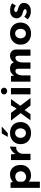

<svg xmlns="http://www.w3.org/2000/svg" viewBox="1674 -2377 913 4301"><g transform="rotate(-90 2130.5 -226.5)"><path d="M346 12Q307 12 269.5 -2.5Q232 -17 207 -44L211 -85V210H72V-447H192L212 -362L201 -392Q235 -421 277 -440Q319 -459 374 -459Q435 -459 483 -430.5Q531 -402 558.5 -348.5Q586 -295 586 -220Q586 -146 555 -94Q524 -42 470 -15Q416 12 346 12ZM318 -98Q352 -98 380.5 -113Q409 -128 426.5 -155.5Q444 -183 444 -218Q444 -255 428.5 -282.5Q413 -310 386.5 -325.5Q360 -341 328 -341Q286 -341 258 -324.5Q230 -308 212 -275V-168Q223 -136 251.5 -117Q280 -98 318 -98Z M822 -437 835 -317 832 -335Q851 -374 884 -401.5Q917 -429 949.5 -444Q982 -459 999 -459L992 -319Q943 -325 908 -303Q873 -281 854 -245Q835 -209 835 -171V0H696V-437Z M1052 -224Q1052 -291 1083.5 -344Q1115 -397 1172 -427.5Q1229 -458 1303 -458Q1378 -458 1433 -427.5Q1488 -397 1517.5 -344Q1547 -291 1547 -224Q1547 -157 1517.5 -103.5Q1488 -50 1433 -19Q1378 12 1301 12Q1229 12 1172.5 -16Q1116 -44 1084 -97Q1052 -150 1052 -224ZM1193 -223Q1193 -189 1207 -161.5Q1221 -134 1245 -118Q1269 -102 1299 -102Q1348 -102 1377 -136.5Q1406 -171 1406 -223Q1406 -275 1377 -309.5Q1348 -344 1299 -344Q1269 -344 1245 -328Q1221 -312 1207 -285Q1193 -258 1193 -223ZM1447 -644 1299 -509H1214L1292 -644Z M1840 -298 1923 -437H2062L1889 -197ZM2086 0H1917L1580 -437H1752ZM1822 -140 1724 0H1585L1758 -234Z M2168 -437H2308V0H2168ZM2165 -592Q2165 -623 2189.5 -643Q2214 -663 2242 -663Q2270 -663 2293.5 -643Q2317 -623 2317 -592Q2317 -561 2293.5 -541.5Q2270 -522 2242 -522Q2214 -522 2189.5 -541.5Q2165 -561 2165 -592Z M2579 -437 2590 -360 2588 -366Q2614 -410 2653 -434.5Q2692 -459 2747 -459Q2800 -459 2836 -437Q2872 -415 2883 -369L2878 -368Q2906 -409 2945.5 -434Q2985 -459 3028 -459Q3093 -459 3131.5 -422.5Q3170 -386 3171 -328V0H3032V-270Q3031 -299 3023 -317.5Q3015 -336 2986 -338Q2952 -338 2928.5 -314.5Q2905 -291 2893.5 -254.5Q2882 -218 2882 -179V0H2742V-270Q2741 -299 2731.5 -317.5Q2722 -336 2693 -338Q2660 -338 2637.5 -314.5Q2615 -291 2603.5 -255Q2592 -219 2592 -181V0H2452V-437Z M3281 -224Q3281 -291 3312.5 -344Q3344 -397 3401 -427.5Q3458 -458 3532 -458Q3607 -458 3662 -427.5Q3717 -397 3746.5 -344Q3776 -291 3776 -224Q3776 -157 3746.5 -103.5Q3717 -50 3662 -19Q3607 12 3530 12Q3458 12 3401.5 -16Q3345 -44 3313 -97Q3281 -150 3281 -224ZM3422 -223Q3422 -189 3436 -161.5Q3450 -134 3474 -118Q3498 -102 3528 -102Q3577 -102 3606 -136.5Q3635 -171 3635 -223Q3635 -275 3606 -309.5Q3577 -344 3528 -344Q3498 -344 3474 -328Q3450 -312 3436 -285Q3422 -258 3422 -223Z M4028 9Q3974 9 3927.5 -10Q3881 -29 3849 -63L3907 -140Q3939 -111 3966.5 -98.5Q3994 -86 4016 -86Q4042 -86 4059 -94Q4076 -102 4076 -120Q4076 -137 4062.5 -147Q4049 -157 4028 -163.5Q4007 -170 3983 -177Q3923 -196 3896.5 -232.5Q3870 -269 3870 -312Q3870 -345 3887.5 -378.5Q3905 -412 3943.5 -434.5Q3982 -457 4043 -457Q4098 -457 4136 -446Q4174 -435 4208 -410L4155 -328Q4136 -343 4112.5 -353.5Q4089 -364 4069 -365Q4042 -366 4027 -355.5Q4012 -345 4012 -331Q4011 -312 4026.5 -301Q4042 -290 4066 -284Q4090 -278 4113 -270Q4160 -254 4188 -224.5Q4216 -195 4216 -146Q4216 -106 4195.5 -70.5Q4175 -35 4133.5 -13Q4092 9 4028 9Z"/></g></svg>

Font: Reem Kufi
Style: Regular
Weight: 400
Designer: Khaled Hosny
Version: Version 1.6